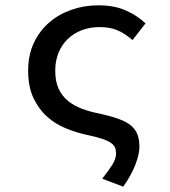

<svg xmlns="http://www.w3.org/2000/svg" viewBox="-20 -521 640 723"><path d="M444 182 365 152Q390 120 403.5 98.5Q417 77 417 56Q417 44 413 34.5Q409 25 397.5 17Q386 9 365.5 2Q345 -5 312 -12Q269 -21 228.5 -37.5Q188 -54 156.5 -82.5Q125 -111 105.5 -153Q86 -195 86 -255Q86 -314 107.5 -359.5Q129 -405 165.5 -436.5Q202 -468 250 -484.5Q298 -501 350 -501Q410 -501 453 -482Q496 -463 528 -433L479 -370Q449 -396 421 -407.5Q393 -419 355 -419Q319 -419 288.5 -407.5Q258 -396 235.5 -374.5Q213 -353 200.5 -322.5Q188 -292 188 -255Q188 -215 200.5 -187.5Q213 -160 235.5 -141.5Q258 -123 288.5 -111.5Q319 -100 356 -93Q400 -83 428.5 -72.5Q457 -62 474 -47.5Q491 -33 498 -13.5Q505 6 505 33Q505 59 490 98.5Q475 138 444 182Z"/></svg>

Font: SauceCodePro Nerd Font Mono
Style: Regular
Weight: 500
Monospace: yes
Designer: Paul D. Hunt, Teo Tuominen
Foundry: Adobe Systems Incorporated
Version: Version 2.030;PS 1.000;hotconv 16.6.51;makeotf.lib2.5.65220;